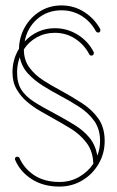

<svg xmlns="http://www.w3.org/2000/svg" viewBox="-20 -684 433 708"><path d="M36 -94Q35 -96 35 -97Q35 -106 44 -106Q50 -106 52 -101Q70 -61 107.5 -37Q145 -13 199 -13Q239 -13 271.5 -31.5Q304 -50 324 -80Q323 -126 299 -157.5Q275 -189 240.5 -210Q206 -231 175 -248Q154 -260 128.5 -274.5Q103 -289 80 -308.5Q57 -328 41.5 -354.5Q26 -381 26 -417Q26 -465 50 -504Q51 -548 72 -584.5Q93 -621 128 -642.5Q163 -664 207 -664Q253 -664 291 -639.5Q329 -615 350 -576Q350 -575 350 -573Q350 -564 342 -564Q337 -564 334 -568Q315 -604 281.5 -625Q248 -646 207 -646Q154 -646 117 -613.5Q80 -581 71 -531Q92 -554 120.5 -567Q149 -580 182 -580Q228 -580 266.5 -556Q305 -532 325 -493Q326 -492 326 -489Q326 -479 317 -479Q312 -479 309 -484Q291 -519 257.5 -541Q224 -563 182 -563Q146 -563 116 -546.5Q86 -530 68 -502Q68 -463 88 -435.5Q108 -408 140 -387.5Q172 -367 208 -348Q246 -327 282.5 -303.5Q319 -280 342.5 -247Q366 -214 366 -164Q366 -118 343.5 -79.5Q321 -41 283 -18.5Q245 4 199 4Q140 4 97.5 -23Q55 -50 36 -94ZM184 -264Q223 -243 256 -222.5Q289 -202 310.5 -175.5Q332 -149 339 -110Q349 -136 349 -164Q349 -208 327.5 -238Q306 -268 272 -290Q238 -312 200 -332Q168 -349 137 -368.5Q106 -388 83 -413Q60 -438 53 -473Q43 -447 43 -417Q43 -378 58.5 -353.5Q74 -329 105 -309Q136 -289 184 -264Z"/></svg>

Font: Libertine Sup Thin
Style: Regular
Weight: 100
Designer: Bastien Sozeau
Foundry: NBR — Bastien Sozeau
Version: Version 2.003; ttfautohint (v1.8.4.7-5d5b);gftools[0.9.33]